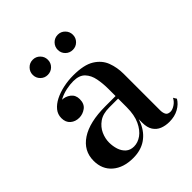

<svg xmlns="http://www.w3.org/2000/svg" viewBox="-185 -777 909 909"><g transform="rotate(-45 269.5 -323.0)"><path d="M428.5 10Q402.5 10 381.2 1.5Q360 -7 347.2 -26.5Q334.5 -46 334.5 -78V-304.5Q334.5 -340.5 328.2 -373.5Q322 -406.5 302.2 -427.5Q282.5 -448.5 242.5 -448.5Q220.5 -448.5 196.2 -443.5Q172 -438.5 151 -428.2Q130 -418 116.8 -402.2Q103.5 -386.5 103.5 -364.5H80Q80 -391.5 98.8 -407.8Q117.5 -424 140.5 -424Q165 -424 184.8 -409Q204.5 -394 204.5 -366.5Q204.5 -335 184.2 -320.2Q164 -305.5 140.5 -305.5Q114.5 -305.5 96.8 -320.8Q79 -336 79 -364.5Q79 -389.5 94.5 -408.5Q110 -427.5 136.2 -440.8Q162.5 -454 195.2 -461Q228 -468 262 -468Q333 -468 370.5 -444.8Q408 -421.5 422 -384.2Q436 -347 436 -304.5V-60Q436 -43.5 442 -32Q448 -20.5 466.5 -20.5Q479.5 -20.5 495.8 -31Q512 -41.5 521 -59L531 -42.5Q517.5 -19.5 491 -4.8Q464.5 10 428.5 10ZM186.5 10Q121.5 10 82.8 -23.2Q44 -56.5 44 -113.5Q44 -180.5 101.8 -218.8Q159.5 -257 266 -257H381V-240H275Q232.5 -240 206.8 -221.8Q181 -203.5 169 -176.8Q157 -150 157 -123Q157 -98.5 164.2 -76.2Q171.5 -54 187.2 -40Q203 -26 227.5 -26Q253.5 -26 277.8 -43.2Q302 -60.5 318.2 -95.2Q334.5 -130 334.5 -182.5H346Q346 -125 327.2 -81.8Q308.5 -38.5 273 -14.2Q237.5 10 186.5 10ZM346.5 -554.5Q325 -554.5 310.2 -569.2Q295.5 -584 295.5 -605Q295.5 -626 310.2 -641Q325 -656 346.5 -656Q367.5 -656 382.2 -641Q397 -626 397 -605Q397 -584 382.2 -569.2Q367.5 -554.5 346.5 -554.5ZM178.5 -554.5Q157.5 -554.5 142.8 -569.2Q128 -584 128 -605Q128 -626 142.8 -641Q157.5 -656 179 -656Q200 -656 214.8 -641Q229.5 -626 229.5 -605Q229.5 -584 214.8 -569.2Q200 -554.5 178.5 -554.5Z"/></g></svg>

Font: Bodoni Moda Medium
Style: Regular
Weight: 500
Designer: Owen Earl
Foundry: indestructible type
Version: Version 2.005